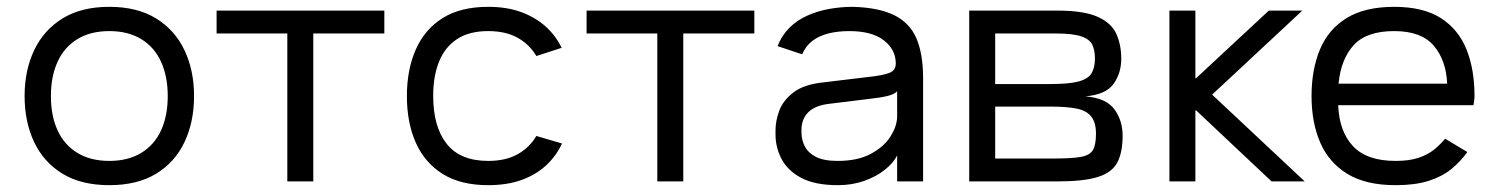

<svg xmlns="http://www.w3.org/2000/svg" viewBox="-20 -531 4384 562"><path d="M300 11Q218 11 163 -22.5Q108 -56 80 -115Q52 -174 52 -250Q52 -325 80 -384Q108 -443 163 -477Q218 -511 300 -511Q382 -511 437 -477Q492 -443 520 -384Q548 -325 548 -250Q548 -174 520 -115Q492 -56 437 -22.5Q382 11 300 11ZM300 -60Q355 -60 393.5 -83.5Q432 -107 451.5 -149.5Q471 -192 471 -250Q471 -307 451.5 -350Q432 -393 393.5 -416.5Q355 -440 300 -440Q245 -440 206.5 -416.5Q168 -393 148.5 -350Q129 -307 129 -250Q129 -192 148.5 -149.5Q168 -107 206.5 -83.5Q245 -60 300 -60Z M897 0H821V-433H614V-500H1105V-433H897Z M1550 -367Q1530 -401 1495 -420.5Q1460 -440 1409 -440Q1354 -440 1318.5 -417Q1283 -394 1265.5 -351.5Q1248 -309 1248 -250Q1248 -160 1287.5 -110Q1327 -60 1409 -60Q1460 -60 1495 -79.5Q1530 -99 1550 -133L1625 -111Q1608 -74 1578 -46.5Q1548 -19 1506 -4Q1464 11 1409 11Q1328 11 1275.5 -22Q1223 -55 1197 -113.5Q1171 -172 1171 -250Q1171 -327 1197 -386Q1223 -445 1275.5 -478Q1328 -511 1409 -511Q1463 -511 1504.5 -496Q1546 -481 1576 -454.5Q1606 -428 1624 -391Z M1980 0H1904V-433H1697V-500H2188V-433H1980Z M2256 -396Q2268 -427 2290.5 -449.5Q2313 -472 2343.5 -485.5Q2374 -499 2408 -505Q2442 -511 2476 -511Q2552 -509 2597.5 -486.5Q2643 -464 2662.5 -418.5Q2682 -373 2682 -302V0H2606V-76Q2595 -54 2570 -34Q2545 -14 2509.5 -1.5Q2474 11 2433 11Q2365 11 2325 -10.5Q2285 -32 2267.5 -66Q2250 -100 2250 -137V-150Q2250 -177 2261 -207Q2272 -237 2302.5 -260.5Q2333 -284 2391 -290L2516 -305Q2564 -310 2583 -317.5Q2602 -325 2602 -345Q2602 -386 2567 -413Q2532 -440 2466 -440Q2432 -440 2404.5 -433Q2377 -426 2357.5 -411Q2338 -396 2328 -372ZM2326 -151V-143Q2326 -122 2335.5 -103Q2345 -84 2368 -72Q2391 -60 2432 -60Q2491 -60 2529.5 -81Q2568 -102 2586.5 -131.5Q2605 -161 2606 -188Q2606 -206 2606 -229Q2606 -252 2606 -264Q2598 -255 2577.5 -250Q2557 -245 2520 -241L2406 -227Q2365 -222 2345.5 -202Q2326 -182 2326 -151Z M3075 -500Q3152 -500 3192.5 -482Q3233 -464 3247.5 -432Q3262 -400 3262 -359Q3262 -317 3239.5 -285.5Q3217 -254 3157 -249Q3218 -244 3242 -211Q3266 -178 3266 -134Q3266 -85 3250.5 -55.5Q3235 -26 3193.5 -13Q3152 0 3075 0H2817V-500ZM2893 -67H3065Q3119 -67 3145 -72Q3171 -77 3179.5 -92.5Q3188 -108 3188 -140Q3188 -172 3174.5 -189.5Q3161 -207 3132 -213Q3103 -219 3055 -219H2893ZM2893 -285H3055Q3109 -285 3137 -292.5Q3165 -300 3175 -316.5Q3185 -333 3185 -360Q3185 -383 3177.5 -399.5Q3170 -416 3145 -424.5Q3120 -433 3070 -433H2893Z M3403 0V-500H3479V-302H3481L3694 -500H3792L3528 -254L3799 0H3702L3481 -208H3479V0Z M4293 -223H3897Q3900 -146 3940.5 -103Q3981 -60 4065 -60Q4105 -60 4132 -69Q4159 -78 4177.5 -93Q4196 -108 4210 -125L4275 -86Q4255 -58 4228 -36Q4201 -14 4161.5 -1.5Q4122 11 4065 11Q3978 11 3924 -22Q3870 -55 3844.5 -113.5Q3819 -172 3819 -250Q3819 -327 3843.5 -386Q3868 -445 3921.5 -478Q3975 -511 4061 -511Q4146 -511 4197.5 -478Q4249 -445 4272.5 -386.5Q4296 -328 4296 -250Q4296 -243 4295 -236.5Q4294 -230 4293 -223ZM3898 -286H4216Q4213 -355 4176.5 -397.5Q4140 -440 4061 -440Q3980 -440 3942.5 -399Q3905 -358 3898 -286Z"/></svg>

Font: Nata Sans
Style: Regular
Weight: 400
Designer: Daniel Uzquiano Cruz
Version: Version 1.001